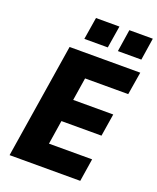

<svg xmlns="http://www.w3.org/2000/svg" viewBox="-165 -1011 907 1108"><g transform="rotate(20 289.0 -457.0)"><path d="M31 0 143 -705H577L554 -565H289L267 -425H513L491 -287H245L222 -140H487L465 0ZM413 -778 434 -914H578L557 -778ZM207 -778 229 -914H373L351 -778Z"/></g></svg>

Font: Nunito Sans 7pt Condensed Black
Style: Italic
Weight: 900
Width: 3
Italic angle: -9°
Designer: Vernon Adams
Foundry: Vernon Adams
Version: Version 3.101;gftools[0.9.27]